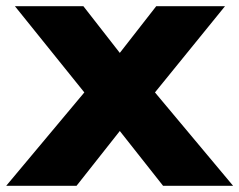

<svg xmlns="http://www.w3.org/2000/svg" viewBox="-56 -597 769 617"><path d="M-36 0H190L329 -176L468 0H693L442 -300L667 -577H446L329 -427L212 -577H-8L215 -300Z"/></svg>

Font: Rabbid Highway Sign IV
Style: Blk
Weight: 400
Foundry: Cannot Into Space Fonts
Version: Version 0.277